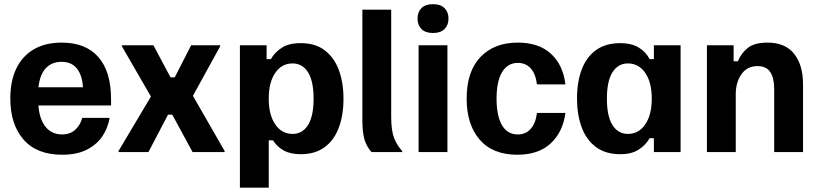

<svg xmlns="http://www.w3.org/2000/svg" viewBox="-20 -712 3835 899"><path d="M270.8 12.5Q152.5 12.5 90.4 -58.3Q28.3 -129.2 28.3 -250.8Q28.3 -332.5 56.2 -390.8Q84.2 -449.2 137.9 -480.8Q191.7 -512.5 269.2 -512.5Q380.8 -512.5 440.4 -445Q500 -377.5 500 -246.7V-218.3H160Q164.2 -155 192.9 -118.8Q221.7 -82.5 270.8 -82.5Q310 -82.5 333.8 -105.8Q357.5 -129.2 365 -160H493.3Q485.8 -114.2 460 -75Q434.2 -35.8 387.5 -11.7Q340.8 12.5 270.8 12.5ZM160 -303.3H368.3Q365 -360 340 -391.2Q315 -422.5 268.3 -422.5Q222.5 -422.5 194.6 -392.9Q166.7 -363.3 160 -303.3Z M675 0H535V-5L686.7 -260L550.8 -495V-500H698.3L778.3 -350H798.3L875 -500H1010.8V-495L883.3 -263.3L1031.7 -5V0H881.7L786.7 -175H766.7Z M1238.3 166.7H1103.3V-500H1228.3V-435H1248.3Q1265.8 -466.7 1299.2 -488.3Q1332.5 -510 1388.3 -510Q1456.7 -510 1500.8 -476.2Q1545 -442.5 1566.7 -383.8Q1588.3 -325 1588.3 -249.2Q1588.3 -172.5 1566.2 -113.8Q1544.2 -55 1499.6 -22.5Q1455 10 1388.3 10Q1340 10 1308.3 -7.5Q1276.7 -25 1258.3 -55H1238.3ZM1350 -85Q1395.8 -85 1422.1 -126.2Q1448.3 -167.5 1448.3 -250Q1448.3 -332.5 1422.1 -373.8Q1395.8 -415 1350 -415Q1299.2 -415 1268.8 -370.8Q1238.3 -326.7 1238.3 -250Q1238.3 -174.2 1268.8 -129.6Q1299.2 -85 1350 -85Z M1863.3 0H1719.2Q1695.8 -26.7 1686.2 -60.4Q1676.7 -94.2 1676.7 -149.2V-666.7H1811.7V-163.3Q1811.7 -100 1825.8 -64.6Q1840 -29.2 1863.3 -5Z M2075 0H1940V-500H2075ZM2007.5 -557.5Q1971.7 -557.5 1953.3 -576.2Q1935 -595 1935 -625Q1935 -655 1953.3 -673.8Q1971.7 -692.5 2007.5 -692.5Q2043.3 -692.5 2061.7 -673.8Q2080 -655 2080 -625Q2080 -595 2061.7 -576.2Q2043.3 -557.5 2007.5 -557.5Z M2402.5 12.5Q2286.7 12.5 2225.8 -58.3Q2165 -129.2 2165 -250Q2165 -377.5 2229.6 -445Q2294.2 -512.5 2404.2 -512.5Q2503.3 -512.5 2560 -460Q2616.7 -407.5 2627.5 -316.7H2494.2Q2488.3 -365.8 2465 -391.7Q2441.7 -417.5 2405 -417.5Q2356.7 -417.5 2330.8 -374.2Q2305 -330.8 2305 -250Q2305 -169.2 2330.4 -125.8Q2355.8 -82.5 2404.2 -82.5Q2441.7 -82.5 2465 -108.8Q2488.3 -135 2494.2 -183.3H2627.5Q2615.8 -94.2 2558.8 -40.8Q2501.7 12.5 2402.5 12.5Z M2885 10Q2815 10 2770 -23.8Q2725 -57.5 2703.3 -116.7Q2681.7 -175.8 2681.7 -250.8Q2681.7 -328.3 2703.8 -386.7Q2725.8 -445 2770.8 -477.5Q2815.8 -510 2884.2 -510Q2936.7 -510 2970.4 -489.6Q3004.2 -469.2 3021.7 -435H3041.7V-500H3166.7V0H3041.7V-65H3021.7Q3004.2 -33.3 2970.8 -11.7Q2937.5 10 2885 10ZM2920 -85Q2970.8 -85 3001.2 -129.6Q3031.7 -174.2 3031.7 -250Q3031.7 -326.7 3001.2 -370.8Q2970.8 -415 2920 -415Q2874.2 -415 2847.9 -373.8Q2821.7 -332.5 2821.7 -250Q2821.7 -167.5 2847.9 -126.2Q2874.2 -85 2920 -85Z M3425 0H3290V-500H3415V-425H3435Q3450 -462.5 3481.2 -487.5Q3512.5 -512.5 3573.3 -512.5Q3656.7 -512.5 3698.3 -460Q3740 -407.5 3740 -317.5V0H3605V-295Q3605 -346.7 3586.7 -374.6Q3568.3 -402.5 3526.7 -402.5Q3478.3 -402.5 3451.7 -364.6Q3425 -326.7 3425 -270Z"/></svg>

Font: Familjen Grotesk Variable
Style: Regular
Weight: 400
Designer: Anders Wikstroem, Jonas Baeckman, Matilda Gysing, Kristian Moeller
Foundry: Familjen STHLM AB
Version: Version 2.000